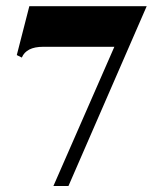

<svg xmlns="http://www.w3.org/2000/svg" viewBox="-20 -618 509 638"><path d="M467.5 -597.5 207.5 0H157.5L360 -462.5H123.3Q67.5 -462.5 52.5 -426.7L35.8 -435L77.5 -597.5Z"/></svg>

Font: Chomsky
Style: Regular
Weight: 400
Version: Version 2.3